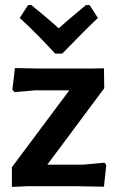

<svg xmlns="http://www.w3.org/2000/svg" viewBox="-20 -736 464 759"><path d="M334 -716 367 -665Q316 -617 226 -524H198Q126 -603 58 -665L91 -716H104Q180 -654 212 -624Q239 -649 320 -716ZM39 -467 138 -465H340L391 -466L392 -387L167 -85H308L393 -93L400 -84L391 2L275 0H91L27 3V-75L254 -379H120L37 -372L29 -381Z"/></svg>

Font: Alegreya Sans SC
Style: Bold
Weight: 700
Designer: Juan Pablo del Peral
Foundry: Huerta Tipografica
Version: Version 2.007